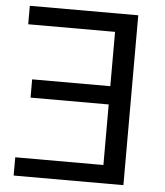

<svg xmlns="http://www.w3.org/2000/svg" viewBox="-53 -792 721 839"><g transform="rotate(5 307.5 -372.5)"><path d="M38.1 0V-80.1H424.8V-345.7H82V-425.8H424.8V-664.1H43.9V-745.1H519.5V0Z"/></g></svg>

Font: Gothic A1 Medium
Style: Regular
Weight: 500
Designer: HanYang I&C Co.,Ltd.
Foundry: HanYang I&C Co.,Ltd.
Version: Version 2.50